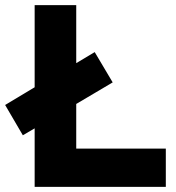

<svg xmlns="http://www.w3.org/2000/svg" viewBox="-61 -728 684 748"><path d="M74 0V-228L28 -201L-41 -319L74 -388V-708H236V-482L308 -525L378 -407L236 -323V-149H585V0Z"/></svg>

Font: Onest ExtraBold
Style: Regular
Weight: 800
Designer: Dmitri Voloshin, Andrey Kudryavtsev
Foundry: Dmitri Voloshin, Andrey Kudryavtsev
Version: Version 1.000;gftools[0.9.33]